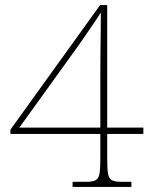

<svg xmlns="http://www.w3.org/2000/svg" viewBox="-20 -734 599 754"><path d="M265 0V-20H318Q343 -20 355 -26Q367 -32 370.5 -51Q374 -70 374 -108V-208H21V-225L373 -714H401V-233H543V-208H401V-108Q401 -70 404.5 -51Q408 -32 420 -26Q432 -20 457 -20H496V0ZM56 -233H374V-449Q374 -478 374.5 -521.5Q375 -565 375.5 -609.5Q376 -654 376 -685Q371 -676 357 -655.5Q343 -635 325 -608.5Q307 -582 289 -556.5Q271 -531 257 -512Z"/></svg>

Font: Noto Serif Myanmar Thin
Style: Regular
Weight: 100
Designer: Ben Mitchell and the Monotype Design Team
Foundry: Monotype Imaging Inc.
Version: Version 2.106; ttfautohint (v1.8.4.7-5d5b)